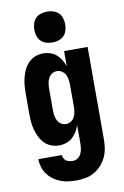

<svg xmlns="http://www.w3.org/2000/svg" viewBox="-105 -819 709 1101"><g transform="rotate(-10 250.0 -268.5)"><path d="M248 223Q225 223 201.5 220Q178 217 156 208.5Q134 200 115 186Q96 172 82 153Q68 134 61 111Q54 88 54 65H191Q191 75 196 84.5Q201 94 209.5 99.5Q218 105 228 107Q238 109 248 109Q264 109 277 99.5Q290 90 296.5 76Q303 62 305 46.5Q307 31 307 15V-88Q300 -68 289 -50Q278 -32 262.5 -18.5Q247 -5 226.5 1.5Q206 8 186 8Q162 8 140 -0.5Q118 -9 101.5 -25.5Q85 -42 74.5 -63.5Q64 -85 58 -107.5Q52 -130 50 -153.5Q48 -177 48 -200V-320Q48 -343 50 -366.5Q52 -390 58 -412.5Q64 -435 74.5 -456.5Q85 -478 101.5 -494.5Q118 -511 140 -519.5Q162 -528 186 -528Q206 -528 226.5 -521.5Q247 -515 262.5 -501.5Q278 -488 289 -470Q300 -452 307 -432V-520H444V15Q444 42 440 69Q436 96 424.5 120.5Q413 145 394.5 165.5Q376 186 352.5 199.5Q329 213 302 218Q275 223 248 223ZM246 -106Q262 -106 275.5 -115Q289 -124 296 -138.5Q303 -153 305 -168.5Q307 -184 307 -200V-320Q307 -336 305 -351.5Q303 -367 296 -381.5Q289 -396 275.5 -405Q262 -414 246 -414Q230 -414 216.5 -405Q203 -396 196 -381.5Q189 -367 187 -351.5Q185 -336 185 -320V-200Q185 -184 187 -168.5Q189 -153 196 -138.5Q203 -124 216.5 -115Q230 -106 246 -106ZM250 -580Q232 -580 214 -585.5Q196 -591 183.5 -603.5Q171 -616 165.5 -634Q160 -652 160 -670Q160 -688 165.5 -706Q171 -724 183.5 -736.5Q196 -749 214 -754.5Q232 -760 250 -760Q268 -760 286 -754.5Q304 -749 316.5 -736.5Q329 -724 334.5 -706Q340 -688 340 -670Q340 -652 334.5 -634Q329 -616 316.5 -603.5Q304 -591 286 -585.5Q268 -580 250 -580Z"/></g></svg>

Font: Iosevka Heavy
Style: Regular
Weight: 900
Monospace: yes
Designer: Belleve Invis
Foundry: Belleve Invis
Version: Version 32.5.0; ttfautohint (v1.8.4)